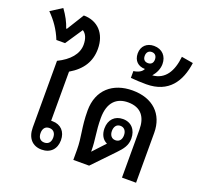

<svg xmlns="http://www.w3.org/2000/svg" viewBox="-186 -1090 1316 1268"><g transform="rotate(20 472.0 -456.0)"><path d="M355 -744C355 -852 290 -920 192 -920L117 -799H112C99 -839 79 -877 48 -920L-32 -869C15 -822 51 -771 77 -706H138L219 -827C243 -812 257 -782 257 -738C257 -672 208 -617 128 -578V-110C128 -34 169 8 232 8C294 8 332 -32 332 -94C332 -154 295 -193 237 -193C233 -193 230 -193 227 -193V-538C314 -589 355 -656 355 -744ZM233 -144C262 -144 278 -124 278 -93C278 -61 262 -42 233 -42C205 -42 189 -61 189 -93C189 -125 205 -144 233 -144Z M453 0H564L705 -147C741 -184 765 -215 765 -263C765 -324 729 -366 670 -366C613 -366 575 -328 575 -266C575 -224 593 -191 625 -177L545 -91V-96C545 -180 529 -226 529 -322C529 -433 584 -481 664 -481C756 -481 795 -424 795 -337V0H894V-350C894 -483 807 -565 665 -565C527 -565 430 -484 430 -339C430 -220 453 -163 453 -71ZM669 -217C642 -217 627 -238 627 -267C627 -296 641 -318 669 -318C697 -318 712 -296 712 -267C712 -237 697 -217 669 -217Z M734 -634C892 -634 958 -738 976 -871L894 -885C883 -780 840 -710 752 -703C774 -729 790 -761 790 -796C790 -850 756 -890 697 -890C648 -890 612 -859 612 -807C612 -755 645 -726 692 -726C683 -705 658 -691 625 -687V-639C662 -636 692 -634 734 -634ZM697 -769C674 -769 661 -783 661 -807C661 -831 674 -847 697 -847C720 -847 733 -831 733 -807C733 -783 720 -769 697 -769Z"/></g></svg>

Font: Noto Sans Thai Looped SemiCondensed Medium
Style: Regular
Weight: 500
Width: 4
Designer: Sasikarn Vongin, Ben Mitchell
Foundry: The Fontpad Ltd
Version: Version 1.001